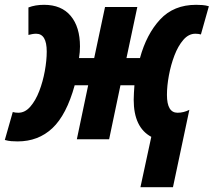

<svg xmlns="http://www.w3.org/2000/svg" viewBox="-58 -578 887 797"><path d="M570 -10Q497 -49 497 -164Q497 -178 498 -193Q499 -208 500 -224H442L395 0H261L308 -224H252Q218 -101 159.5 -46Q101 9 15 9Q2 9 -11 8Q-24 7 -38 3L-5 -113Q5 -110 18 -110Q46 -110 68 -135.5Q90 -161 105 -200Q120 -239 128 -283Q136 -327 136 -364Q136 -438 92 -438Q84 -438 76 -436.5Q68 -435 60 -433V-547Q88 -558 125 -558Q197 -558 235.5 -512Q274 -466 274 -385Q274 -374 273 -361.5Q272 -349 270 -337H333L378 -549H512L467 -337H523Q550 -436 606.5 -497Q663 -558 756 -558Q769 -558 782.5 -557Q796 -556 809 -552L776 -435Q766 -438 753 -438Q725 -438 703 -412.5Q681 -387 666 -347.5Q651 -308 643 -264.5Q635 -221 635 -184Q635 -110 679 -110Q704 -110 728 -122L660 199H525Z"/></svg>

Font: Noto Sans ExtraCondensed ExtraBold
Style: Italic
Weight: 800
Width: 2
Italic angle: -12°
Designer: Monotype Design Team
Foundry: Monotype Imaging Inc.
Version: Version 2.013; ttfautohint (v1.8.4.7-5d5b)